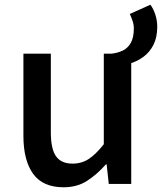

<svg xmlns="http://www.w3.org/2000/svg" viewBox="-20 -778 685 812"><path d="M532 -510 452 -551Q477 -554 498 -563.5Q519 -573 532.5 -595.5Q546 -618 546 -658Q546 -674 540.5 -690Q535 -706 529 -719L616 -758Q629 -741 637 -716Q645 -691 645 -665Q645 -620 629 -588.5Q613 -557 587 -538Q561 -519 532 -510ZM249 14Q161 14 120 -43Q79 -100 79 -204V-551H195V-218Q195 -148 217 -117Q239 -86 287 -86Q325 -86 355 -105.5Q385 -125 419 -168V-551H535V0H440L431 -83H428Q390 -40 348 -13Q306 14 249 14Z"/></svg>

Font: Noto Sans SC Medium
Style: Regular
Weight: 500
Designer: Ryoko NISHIZUKA  (kana, bopomofo & ideographs); Paul D. Hunt (Latin, Greek & Cyrillic); Sandoll Communications , Soo-you
Foundry: Adobe
Version: Version 2.004-H2;hotconv 1.0.118;makeotfexe 2.5.65603